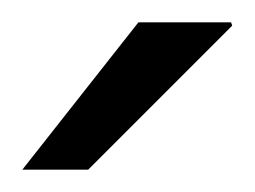

<svg xmlns="http://www.w3.org/2000/svg" viewBox="-20 -743 228 172"><path d="M0 -591 104 -723H187L188 -720L59 -591Z"/></svg>

Font: Archivo SemiExpanded ExtraLight
Style: Regular
Weight: 250
Width: 6
Designer: Hector Gatti
Foundry: Omnibus-Type
Version: Version 2.001